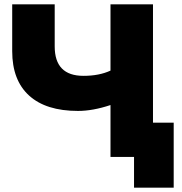

<svg xmlns="http://www.w3.org/2000/svg" viewBox="-20 -720 837 881"><path d="M682 -700V0H487V-238Q406 -211 338 -211Q191 -211 113.5 -281.5Q36 -352 36 -485V-700H231V-507Q231 -372 363 -372Q435 -372 487 -396V-700ZM777 -157V141H595V0H487V-157Z"/></svg>

Font: Montserrat Alternates ExtraBold
Style: Regular
Weight: 800
Designer: Julieta Ulanovsky
Foundry: Julieta Ulanovsky
Version: Version 7.200